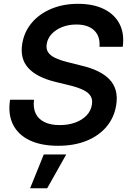

<svg xmlns="http://www.w3.org/2000/svg" viewBox="-20 -759 682 1015"><path d="M287.1 11.7Q197.3 11.7 136.2 -17.6Q75.2 -46.9 48.3 -101.6Q21.5 -156.2 33.2 -231.9H159.7Q154.3 -189.5 168.5 -159.4Q182.6 -129.4 215.3 -113.5Q248 -97.7 295.4 -97.7Q341.3 -97.7 377.9 -111.1Q414.6 -124.5 437.7 -148.9Q460.9 -173.3 465.8 -205.6Q470.2 -231.4 459.7 -250Q449.2 -268.6 422.4 -282.2Q395.5 -295.9 351.1 -307.1L274.4 -325.7Q174.3 -350.1 129.4 -399.7Q84.5 -449.2 97.7 -528.8Q108.4 -592.3 148.7 -639.4Q189 -686.5 251.7 -712.6Q314.5 -738.8 392.6 -738.8Q473.6 -738.8 529.8 -710.9Q585.9 -683.1 612.1 -632.3Q638.2 -581.5 628.9 -511.7H505.9Q510.3 -567.4 477.8 -598.4Q445.3 -629.4 383.3 -629.4Q342.3 -629.4 308.6 -616Q274.9 -602.5 253.4 -579.6Q231.9 -556.6 227.1 -526.9Q222.7 -501.5 233.9 -483.6Q245.1 -465.8 271.2 -453.1Q297.4 -440.4 338.9 -430.2L408.7 -412.6Q460 -400.9 497.8 -382.3Q535.6 -363.8 559.6 -338.4Q583.5 -313 592.3 -279.3Q601.1 -245.6 594.2 -202.6Q583.5 -137.2 543 -89.1Q502.4 -41 437.3 -14.6Q372.1 11.7 287.1 11.7ZM139.2 236.3 211.4 57.6H330.1L229.5 236.3Z"/></svg>

Font: Inter 28pt SemiBold
Style: Italic
Weight: 600
Italic angle: -9.3988°
Designer: Rasmus Andersson
Foundry: rsms
Version: Version 4.001;git-66647c0bb